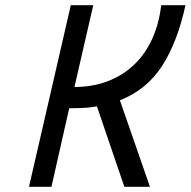

<svg xmlns="http://www.w3.org/2000/svg" viewBox="-20 -715 730 735"><path d="M690 -695Q659 -553 600 -462Q541 -371 439 -331L554 0H456L351 -308Q330 -304 308.5 -302.5Q287 -301 264 -301Q256 -301 254 -300.5Q252 -300 245 -301L177 0H91L251 -695H337L265 -382Q334 -382 392 -404Q450 -426 493 -467Q536 -508 562.5 -566Q589 -624 597 -695Z"/></svg>

Font: Panefresco 500wt
Style: Italic
Weight: 700
Foundry: Campivisivi & Chank Co
Version: Version 1.000